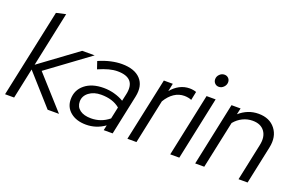

<svg xmlns="http://www.w3.org/2000/svg" viewBox="-88 -1071 2223 1432"><g transform="rotate(20 1024.0 -355.0)"><path d="M10 0 159 -700 234 -717 142 -282 440 -501H539L207 -257L438 0H348L133 -241L82 0Z M654 7Q577 7 530 -31.5Q483 -70 483 -133Q483 -206 538.5 -251Q594 -296 687 -296Q730 -296 772 -284.5Q814 -273 847 -253L860 -312Q874 -380 844 -414Q814 -448 741 -448Q709 -448 673 -438.5Q637 -429 591 -409L571 -468Q622 -490 667.5 -500Q713 -510 753 -510Q854 -510 902 -458.5Q950 -407 931 -317L864 0H793L802 -41Q768 -17 731 -5Q694 7 654 7ZM552 -140Q552 -98 584 -74Q616 -50 673 -50Q712 -50 747.5 -62.5Q783 -75 815 -101L835 -195Q806 -219 769 -230.5Q732 -242 686 -242Q628 -242 590 -213Q552 -184 552 -140Z M981 0 1088 -501H1159L1146 -438Q1174 -473 1211 -492.5Q1248 -512 1290 -512Q1304 -512 1319 -509.5Q1334 -507 1343 -503L1329 -435Q1319 -440 1303 -443Q1287 -446 1272 -446Q1229 -446 1192 -421.5Q1155 -397 1127 -350L1053 0Z M1488 -597Q1469 -597 1456.5 -610Q1444 -623 1444 -642Q1444 -664 1460.5 -680.5Q1477 -697 1499 -697Q1518 -697 1530.5 -684.5Q1543 -672 1543 -653Q1543 -631 1526.5 -614Q1510 -597 1488 -597ZM1499 -501 1393 0H1321L1427 -501Z M1519 0 1625 -501H1697L1686 -451Q1719 -480 1757 -495Q1795 -510 1838 -510Q1926 -510 1972 -451Q2018 -392 1999 -302L1935 0H1863L1925 -293Q1940 -362 1909.5 -404Q1879 -446 1814 -446Q1773 -446 1736 -428Q1699 -410 1671 -376L1591 0Z"/></g></svg>

Font: Red Hat Display
Style: Italic
Weight: 400
Italic angle: -12°
Designer: Pentagram / MCKL
Foundry: Pentagram / MCKL
Version: Version 1.003; Red Hat Display Italic